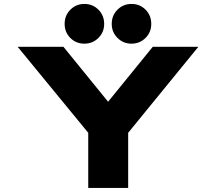

<svg xmlns="http://www.w3.org/2000/svg" viewBox="-20 -932 1090 952"><path d="M398.5 -715.5Q357 -715.5 328.8 -743.8Q300.5 -772 300.5 -813.5Q300.5 -855.5 329 -884Q357.5 -912.5 398.5 -912.5Q439.5 -912.5 468 -884Q496.5 -855.5 496.5 -813.5Q496.5 -772.5 468 -744Q439.5 -715.5 398.5 -715.5ZM534 -813.5Q534 -855.5 562.5 -884Q591 -912.5 632 -912.5Q673.5 -912.5 701.8 -884Q730 -855.5 730 -813.5Q730 -772 701.5 -743.8Q673 -715.5 632 -715.5Q591 -715.5 562.5 -744Q534 -772.5 534 -813.5ZM417.5 0V-273.5L67.5 -700H294.5L516 -427.5L737.5 -700H963.5L615.5 -273.5V0Z"/></svg>

Font: League Mono Extended ExtraBold
Style: Regular
Weight: 800
Width: 9
Designer: Tyler Finck
Foundry: The League of Moveable Type / Tyler Finck
Version: Version 2.210